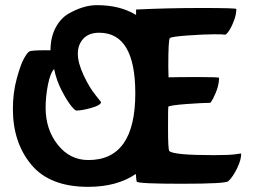

<svg xmlns="http://www.w3.org/2000/svg" viewBox="-20 -695 986 745"><path d="M505 -333Q505 -568 365 -568Q325 -568 303.5 -545Q282 -522 282 -486.5Q282 -451 304.5 -403Q327 -355 350 -327L372 -299Q372 -287 335 -276.5Q298 -266 276 -266Q271 -266 255.5 -285Q240 -304 219.5 -343.5Q199 -383 190 -427Q175 -412 166 -366Q157 -320 157 -277Q157 -193 204 -133.5Q251 -74 323 -74Q505 -74 505 -333ZM809 -93Q872 -93 894 -96.5Q916 -100 916 -99Q916 -75 900 -42Q884 -9 866 8Q856 18 686.5 18Q517 18 511 10Q509 9 507 -20Q434 30 322 30Q173 30 101.5 -56Q30 -142 30 -272Q30 -335 45 -390Q60 -445 73 -468Q86 -491 94 -495.5Q102 -500 157 -500H176Q176 -550 195.5 -587Q215 -624 246 -642Q304 -675 356 -675Q446 -675 508 -637V-658Q628 -664 762.5 -664Q897 -664 897 -660Q897 -639 887.5 -614Q878 -589 867.5 -574Q857 -559 852.5 -560.5Q848 -562 811.5 -562Q775 -562 710 -557.5Q645 -553 639 -547Q633 -541 633 -437L634 -395Q674 -396 752 -396Q830 -396 830 -393Q830 -357 806 -311Q797 -295 795 -296Q769 -296 706 -291.5Q643 -287 633 -281Q632 -280 632 -197Q632 -114 637 -109Q653 -93 809 -93Z"/></svg>

Font: Bubblegum Sans
Style: Regular
Weight: 400
Designer: Angel Koziupa and Alejandro Paul
Foundry: Angel Koziupa and Alejandro Paul
Version: Version 1.001